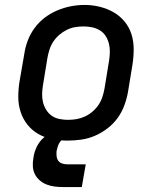

<svg xmlns="http://www.w3.org/2000/svg" viewBox="-20 -561 640 777"><path d="M254 8Q222 8 191.5 2Q161 -4 135.5 -18.5Q110 -33 91.5 -56Q73 -79 63.5 -108Q54 -137 54 -168.5Q54 -200 59 -231L78 -341Q82 -369 92 -396Q102 -423 119.5 -447Q137 -471 160.5 -489Q184 -507 211 -518.5Q238 -530 266 -535.5Q294 -541 322 -541Q354 -541 384 -533.5Q414 -526 439.5 -511.5Q465 -497 484 -474Q503 -451 512 -422.5Q521 -394 521 -362Q521 -330 516 -299L498 -189Q493 -161 483 -134Q473 -107 456 -83.5Q439 -60 415 -41.5Q391 -23 364 -11.5Q337 0 309 4Q281 8 254 8ZM255 -76Q273 -76 290 -79Q307 -82 323.5 -89.5Q340 -97 354.5 -109.5Q369 -122 379 -137Q389 -152 394.5 -169Q400 -186 403 -203L421 -313Q424 -331 424.5 -349Q425 -367 421 -383.5Q417 -400 408 -414.5Q399 -429 384.5 -438Q370 -447 353 -450.5Q336 -454 318 -454Q300 -454 283 -451Q266 -448 250 -440Q234 -432 220 -420Q206 -408 196 -393Q186 -378 180.5 -361Q175 -344 172 -327L154 -217Q151 -200 150.5 -182Q150 -164 154 -147.5Q158 -131 167 -116.5Q176 -102 189.5 -92.5Q203 -83 220.5 -79.5Q238 -76 255 -76ZM311 196H236Q219 196 202 194Q185 192 169.5 186Q154 180 141.5 169.5Q129 159 121.5 144.5Q114 130 113 113Q112 96 115 79Q118 55 129 32.5Q140 10 159.5 -6Q179 -22 203 -29Q227 -36 250 -36L244 0Q236 0 229.5 6Q223 12 219 19.5Q215 27 213 34.5Q211 42 209 50Q208 60 209 70.5Q210 81 215.5 89Q221 97 231 100.5Q241 104 252 104H327Z"/></svg>

Font: Iosevka Curly MdExObl
Style: Regular
Weight: 500
Width: 7
Italic angle: -9°
Monospace: yes
Designer: Belleve Invis
Foundry: Belleve Invis
Version: Version 11.1.0; ttfautohint (v1.8.3)